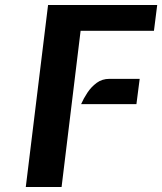

<svg xmlns="http://www.w3.org/2000/svg" viewBox="-20 -747 648 767"><path d="M83 0 172 -727H608L595 -624H302L226 0ZM304 -331Q313.5 -353 329 -376.5Q344.5 -400 366.2 -416Q388 -432 417 -432H538L525 -331Z"/></svg>

Font: Expletus Sans
Style: Bold Italic
Weight: 700
Italic angle: -7°
Version: Version 7.500